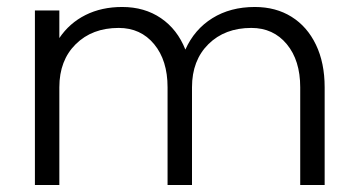

<svg xmlns="http://www.w3.org/2000/svg" viewBox="-20 -530 1020 550"><path d="M80 -500H150V-421Q179 -464 225 -487Q271 -510 330 -510Q394 -510 441 -478Q488 -446 511 -388Q537 -446 588.5 -478Q640 -510 710 -510Q770 -510 815 -482Q860 -454 885 -402Q910 -350 910 -280V0H840V-280Q840 -357 801.5 -403.5Q763 -450 700 -450Q624 -450 577 -403.5Q530 -357 530 -280V0H460V-280Q460 -357 421.5 -403.5Q383 -450 320 -450Q244 -450 197 -403.5Q150 -357 150 -280V0H80Z"/></svg>

Font: Goli Light
Style: Regular
Weight: 300
Designer: jaikishan Patel
Foundry: MagicType
Version: Version 1.000